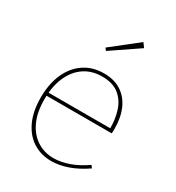

<svg xmlns="http://www.w3.org/2000/svg" viewBox="-185 -884 916 1001"><g transform="rotate(30 273.0 -383.0)"><path d="M276 6Q215 6 167 -24Q119 -54 91.5 -112.5Q64 -171 64 -254Q64 -337 91.5 -398.5Q119 -460 169.5 -494Q220 -528 288 -528Q351 -528 393.5 -499.5Q436 -471 457.5 -421Q479 -371 479 -305Q479 -300 479 -294Q479 -288 478 -277H73V-296H467L458 -290Q459 -349 443 -399Q427 -449 389.5 -479Q352 -509 288 -509Q225 -509 179.5 -477.5Q134 -446 109.5 -389Q85 -332 85 -256Q85 -178 110 -124Q135 -70 179 -41.5Q223 -13 279 -13Q322 -13 370.5 -30Q419 -47 469 -82L480 -67Q426 -30 374.5 -12Q323 6 276 6ZM237 -634 226 -648 383 -772 402 -746Z"/></g></svg>

Font: Bitter Thin Thin
Style: Regular
Weight: 250
Version: Version 2.002